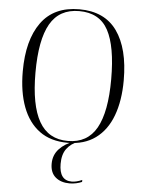

<svg xmlns="http://www.w3.org/2000/svg" viewBox="-62 -774 786 1053"><g transform="rotate(5 331.0 -247.0)"><path d="M331 10Q237 10 175.5 -35.5Q114 -81 83 -163.5Q52 -246 52 -359Q52 -531 122 -628Q192 -725 332 -725Q471 -725 539.5 -629Q608 -533 608 -358Q608 -246 577 -163Q546 -80 484 -35Q422 10 331 10ZM331 0Q439 0 489 -89Q539 -178 539 -358Q539 -539 491.5 -627Q444 -715 332 -715Q223 -715 172.5 -627Q122 -539 122 -358Q122 -179 173 -89.5Q224 0 331 0ZM361 231Q313 231 283.5 206Q254 181 254 132Q254 84 285 50.5Q316 17 366 0H388Q349 14 326 45Q303 76 303 128Q303 220 372 220Q398 220 429 206V217Q415 223 397.5 227Q380 231 361 231Z"/></g></svg>

Font: Noto Serif Display SemiCondensed Light
Style: Regular
Weight: 300
Width: 4
Designer: Monotype Design Team
Foundry: Monotype Imaging Inc.
Version: Version 2.009